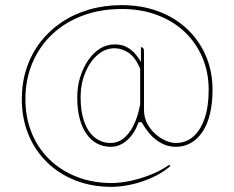

<svg xmlns="http://www.w3.org/2000/svg" viewBox="-20 -626 913 748"><path d="M454 -606Q532 -606 596.5 -582Q661 -558 708.5 -513.5Q756 -469 782 -408.5Q808 -348 808 -276Q808 -224 798 -182.5Q788 -141 769 -112.5Q750 -84 723.5 -69Q697 -54 665 -54Q635 -54 609 -68Q583 -82 564 -104Q545 -126 532 -150H520Q509 -119 492 -97.5Q475 -76 454.5 -65Q434 -54 412 -54Q352 -54 316.5 -105Q281 -156 281 -247Q281 -289 292.5 -326Q304 -363 324 -392Q344 -421 370 -437Q396 -453 426 -453Q455 -453 474 -442.5Q493 -432 506.5 -416.5Q520 -401 529 -384V-442Q534 -442 536.5 -440Q539 -438 540 -433.5Q541 -429 541 -419V-198Q541 -168 554 -144Q567 -120 586.5 -103Q606 -86 627 -77.5Q648 -69 665 -69Q704 -69 732.5 -93.5Q761 -118 777 -164.5Q793 -211 793 -276Q793 -345 768 -403Q743 -461 698 -503Q653 -545 591 -568Q529 -591 454 -591Q372 -591 303 -565.5Q234 -540 184 -493Q134 -446 106.5 -381.5Q79 -317 79 -240Q79 -168 103.5 -108Q128 -48 173 -4.5Q218 39 279.5 63Q341 87 415 87Q450 87 491 78Q532 69 571 53Q610 37 639 16L644 21Q611 49 570 67Q529 85 488.5 93.5Q448 102 415 102Q338 102 274 77Q210 52 163 6Q116 -40 90.5 -102.5Q65 -165 65 -240Q65 -304 83.5 -360Q102 -416 136.5 -461Q171 -506 219 -538.5Q267 -571 326.5 -588.5Q386 -606 454 -606ZM412 -69Q437 -69 459 -85Q481 -101 498.5 -134Q516 -167 526 -218V-358Q508 -402 481.5 -420Q455 -438 426 -438Q390 -438 360 -412Q330 -386 312 -342.5Q294 -299 294 -247Q294 -191 308.5 -151Q323 -111 349.5 -90Q376 -69 412 -69Z"/></svg>

Font: Kalnia Thin Thin
Style: Regular
Weight: 250
Version: Version 1.105